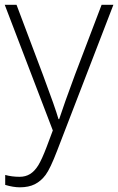

<svg xmlns="http://www.w3.org/2000/svg" viewBox="-20 -551 499 811"><path d="M0 -530.8H49.8L162.1 -232.9Q213.4 -95.7 227.1 -47.9H230Q250.5 -110.8 296.9 -235.8L409.2 -530.8H459L221.2 85.9Q192.4 161.1 172.9 187.5Q153.3 213.9 127.2 227.1Q101.1 240.2 64 240.2Q36.1 240.2 2 230V188Q30.3 195.8 63 195.8Q87.9 195.8 106.9 184.1Q126 172.4 141.4 147.7Q156.7 123 177 69.6Q197.3 16.1 203.1 0Z"/></svg>

Font: Zoram GWeb Light
Style: Regular
Weight: 300
Foundry: Ascender Corporation
Version: Version 1.000